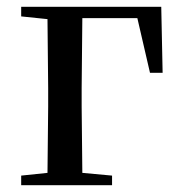

<svg xmlns="http://www.w3.org/2000/svg" viewBox="-20 -542 531 562"><path d="M42 -494 119 -486 121 -284V-230L119 -36L42 -28V0H308V-28L221 -36L219 -230V-284L221 -489H382L419 -329H456L452 -522H42Z"/></svg>

Font: Noto Serif TC Medium
Style: Regular
Weight: 500
Designer: Ryoko NISHIZUKA 西塚涼子 (kana & ideographs); Frank Grießhammer (Latin, Greek & Cyrillic); Wenlong ZHANG 张文龙 (bopomofo); San
Foundry: Adobe
Version: Version 2.001;hotconv 1.1.0;makeotfexe 2.6.0